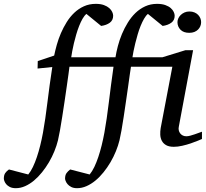

<svg xmlns="http://www.w3.org/2000/svg" viewBox="-151 -757 1080 1006"><path d="M907.2 -28.8Q901.4 -26.4 885.3 -19.5Q869.1 -12.7 848.1 -5.6Q827.1 1.5 803.7 6.8Q780.3 12.2 759.8 12.2Q734.4 12.2 719.2 3.4Q704.1 -5.4 696.8 -19.5Q689.5 -33.7 688.7 -51.3Q688 -68.8 690.9 -85.9L752 -407.2H535.2Q533.2 -396 529.3 -368.2Q525.4 -340.3 520.3 -303.7Q515.1 -267.1 509 -225.3Q502.9 -183.6 497.1 -144.8Q491.2 -106 485.4 -73.2Q479.5 -40.5 475.1 -22Q468.3 5.9 456.3 35.4Q444.3 64.9 428 92.8Q411.6 120.6 391.6 145.5Q371.6 170.4 349.1 189Q326.7 207.5 302.2 218.3Q277.8 229 252.9 229Q234.4 229 222.2 222.7Q210 216.3 202.9 207.8Q195.8 199.2 192.9 191.2Q189.9 183.1 189.9 179.2Q189.9 160.2 197.8 149.7Q205.6 139.2 216.8 130.9L318.8 157.2Q332 141.1 343.3 117.7Q354.5 94.2 364 65.9Q373.5 37.6 381.6 5.1Q389.6 -27.3 396 -62Q408.7 -132.8 419.2 -220.2Q429.7 -307.6 443.8 -407.2H212.9Q211.4 -396 207.8 -368.2Q204.1 -340.3 198.7 -303.7Q193.4 -267.1 187.3 -225.3Q181.2 -183.6 175 -144.8Q168.9 -106 163.1 -73.2Q157.2 -40.5 152.8 -22Q146 5.9 134 35.4Q122.1 64.9 105.7 92.8Q89.4 120.6 69.3 145.5Q49.3 170.4 27.1 189Q4.9 207.5 -19.3 218.3Q-43.5 229 -67.9 229Q-86.9 229 -99.4 222.7Q-111.8 216.3 -118.7 207.8Q-125.5 199.2 -128.2 191.2Q-130.9 183.1 -130.9 179.2Q-130.9 160.2 -123.5 149.7Q-116.2 139.2 -104 130.9L-2.9 157.2Q10.3 141.1 21.5 117.7Q32.7 94.2 42.2 65.9Q51.8 37.6 59.8 5.1Q67.9 -27.3 74.2 -62Q86.9 -132.8 97.4 -220Q107.9 -307.1 123 -405.8L45.9 -397.9L46.9 -437L132.8 -465.8Q138.2 -492.2 146.7 -522.7Q155.3 -553.2 168.2 -583.3Q181.2 -613.3 198.5 -641.1Q215.8 -668.9 238.3 -690.2Q260.7 -711.4 288.8 -724.1Q316.9 -736.8 351.1 -736.8Q376 -736.8 393.3 -730.5Q410.6 -724.1 421.4 -714.6Q432.1 -705.1 437 -694.3Q441.9 -683.6 441.9 -674.8Q441.9 -650.9 424.3 -637.9Q406.7 -625 378.9 -621.1L301.8 -684.1Q291 -675.3 281.5 -658.7Q272 -642.1 263.7 -621.1Q255.4 -600.1 248.5 -576.4Q241.7 -552.7 236.3 -530.5Q231 -508.3 227.5 -489Q224.1 -469.7 222.2 -457H454.1Q458.5 -484.9 466.8 -516.4Q475.1 -547.9 488 -578.9Q501 -609.9 518.6 -638.4Q536.1 -667 558.8 -689Q581.5 -710.9 609.9 -723.9Q638.2 -736.8 671.9 -736.8Q697.3 -736.8 715.1 -730.5Q732.9 -724.1 743.7 -714.6Q754.4 -705.1 759.3 -694.3Q764.2 -683.6 764.2 -674.8Q764.2 -650.9 746.6 -637.9Q729 -625 701.2 -621.1L624 -684.1Q613.3 -675.3 603.8 -658.7Q594.2 -642.1 585.7 -621.1Q577.1 -600.1 570.3 -576.4Q563.5 -552.7 557.9 -530.5Q552.2 -508.3 548.6 -489Q544.9 -469.7 543 -457H700.2L820.8 -494.1H860.8L786.1 -94.2Q783.7 -84 785.6 -74.7Q787.6 -65.4 793 -58.3Q798.3 -51.3 806.6 -47.1Q814.9 -43 825.2 -43Q834 -43 845.9 -46.1Q857.9 -49.3 869.9 -53.5Q881.8 -57.6 892.1 -61.5Q902.3 -65.4 907.2 -66.9ZM902.8 -641.1Q902.8 -629.9 898.7 -619.9Q894.5 -609.9 886.7 -602.1Q878.9 -594.2 867.4 -589.6Q856 -585 840.8 -585Q810.5 -585 794.7 -601.3Q778.8 -617.7 778.8 -641.1Q778.8 -650.9 783.2 -660.6Q787.6 -670.4 795.9 -678.5Q804.2 -686.5 815.7 -691.7Q827.1 -696.8 841.8 -696.8Q856.4 -696.8 867.9 -691.9Q879.4 -687 887 -679.2Q894.5 -671.4 898.7 -661.4Q902.8 -651.4 902.8 -641.1Z"/></svg>

Font: Charis SIL Am
Style: Italic
Weight: 400
Italic angle: -11°
Foundry: SIL International
Version: Version 5.000